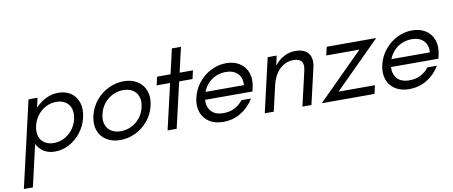

<svg xmlns="http://www.w3.org/2000/svg" viewBox="-76 -983 3719 1577"><g transform="rotate(-10 1783.0 -194.0)"><path d="M178.2 -449.7H253.4L235.4 -370.1Q278.3 -414.6 326.7 -437.5Q375 -460.4 427.2 -460.4Q490.2 -460.4 533.4 -429.7Q576.7 -398.9 593 -345.2Q609.4 -291.5 593.8 -224.6Q578.1 -157.7 537.1 -104Q496.1 -50.3 438.7 -19.8Q381.3 10.7 318.4 10.7Q266.6 10.7 228.5 -12.5Q190.4 -35.6 168 -79.1L87.9 269H12.7ZM321.8 -60.1Q367.2 -60.1 408.2 -80.8Q449.2 -101.6 478.3 -138.9Q507.3 -176.3 518.6 -224.6Q529.8 -273.9 517.8 -311.5Q505.9 -349.1 474.4 -369.4Q442.9 -389.6 397.9 -389.6Q352.5 -389.6 311.8 -368.9Q271 -348.1 241.9 -310.5Q212.9 -272.9 201.7 -224.6Q190.4 -175.3 202.4 -137.9Q214.4 -100.6 245.6 -80.3Q276.9 -60.1 321.8 -60.1Z M679.7 -224.6Q695.8 -293.5 739.7 -347.2Q783.7 -400.9 845.2 -430.7Q906.7 -460.4 972.7 -460.4Q1038.6 -460.4 1086.2 -430.7Q1133.8 -400.9 1153.3 -347.2Q1172.9 -293.5 1156.7 -224.6Q1140.6 -154.3 1095.9 -100.6Q1051.3 -46.9 990 -18.1Q928.7 10.7 864.3 10.7Q798.8 10.7 750.7 -18.6Q702.6 -47.9 683.1 -101.3Q663.6 -154.8 679.7 -224.6ZM880.4 -60.1Q926.3 -60.1 968 -79.8Q1009.8 -99.6 1040 -137Q1070.3 -174.3 1081.5 -224.6Q1093.3 -274.9 1080.3 -312Q1067.4 -349.1 1034.7 -369.4Q1002 -389.6 956.5 -389.6Q911.1 -389.6 869.4 -369.6Q827.6 -349.6 797.1 -312Q766.6 -274.4 755.4 -224.6Q743.7 -174.8 756.6 -137.5Q769.5 -100.1 802.2 -80.1Q835 -60.1 880.4 -60.1Z M1346.7 -379.9H1234.4L1250.5 -449.7H1362.8L1410.6 -657.2H1486.3L1438.5 -449.7H1549.8L1533.7 -379.9H1422.4L1334.5 0H1258.8Z M1537.6 -221.7Q1553.7 -292 1597.4 -346.2Q1641.1 -400.4 1701.7 -430.4Q1762.2 -460.4 1827.6 -460.4Q1892.6 -460.4 1939.5 -430.4Q1986.3 -400.4 2005.1 -346.4Q2023.9 -292.5 2007.8 -223.1L2001 -193.8H1605.5Q1602.5 -132.8 1636 -96.4Q1669.4 -60.1 1738.3 -60.1Q1791 -60.1 1831.5 -81.5Q1872.1 -103 1899.4 -139.2H1979Q1938.5 -70.8 1871.8 -30Q1805.2 10.7 1723.1 10.7Q1652.8 10.7 1605.7 -20.3Q1558.6 -51.3 1540.8 -104.2Q1522.9 -157.2 1537.6 -221.7ZM1940.9 -257.3Q1944.3 -295.9 1930.4 -325.9Q1916.5 -356 1886 -372.8Q1855.5 -389.6 1811 -389.6Q1767.1 -389.6 1728.8 -372.8Q1690.4 -356 1662.8 -325.9Q1635.3 -295.9 1620.1 -257.3Z M2172.9 -449.7H2248L2230 -369.1Q2264.6 -412.6 2308.6 -436.5Q2352.5 -460.4 2404.8 -460.4Q2455.6 -460.4 2487.1 -440.7Q2518.6 -420.9 2529.1 -385.3Q2539.6 -349.6 2528.3 -301.8L2458.5 0H2383.3L2450.2 -289.1Q2461.9 -340.3 2442.9 -365Q2423.8 -389.6 2377.4 -389.6Q2329.1 -389.6 2291.3 -365.7Q2253.4 -341.8 2229.5 -302.7Q2205.6 -263.7 2194.3 -216.8L2144.5 0H2069.3Z M2925.8 -379.9H2648.9L2665 -449.7H3078.1L2697.3 -69.8H3000.5L2984.4 0H2544.9Z M3088.4 -221.7Q3104.5 -292 3148.2 -346.2Q3191.9 -400.4 3252.4 -430.4Q3313 -460.4 3378.4 -460.4Q3443.4 -460.4 3490.2 -430.4Q3537.1 -400.4 3555.9 -346.4Q3574.7 -292.5 3558.6 -223.1L3551.8 -193.8H3156.2Q3153.3 -132.8 3186.8 -96.4Q3220.2 -60.1 3289.1 -60.1Q3341.8 -60.1 3382.3 -81.5Q3422.9 -103 3450.2 -139.2H3529.8Q3489.3 -70.8 3422.6 -30Q3356 10.7 3273.9 10.7Q3203.6 10.7 3156.5 -20.3Q3109.4 -51.3 3091.6 -104.2Q3073.7 -157.2 3088.4 -221.7ZM3491.7 -257.3Q3495.1 -295.9 3481.2 -325.9Q3467.3 -356 3436.8 -372.8Q3406.2 -389.6 3361.8 -389.6Q3317.9 -389.6 3279.5 -372.8Q3241.2 -356 3213.6 -325.9Q3186 -295.9 3170.9 -257.3Z"/></g></svg>

Font: Glacial Indifference
Style: Italic
Weight: 400
Designer: Alfredo Marco Pradil
Foundry: Alfredo Marco Pradil
Version: Version 1.312